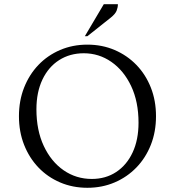

<svg xmlns="http://www.w3.org/2000/svg" viewBox="-20 -882 831 912"><path d="M395 10Q325 10 265.5 -15.5Q206 -41 162.5 -86.5Q119 -132 94.5 -194Q70 -256 70 -330Q70 -404 94.5 -466Q119 -528 162.5 -573.5Q206 -619 265.5 -644.5Q325 -670 395 -670Q465 -670 524.5 -644.5Q584 -619 628 -573.5Q672 -528 696.5 -466Q721 -404 721 -330Q721 -256 696.5 -194Q672 -132 628 -86.5Q584 -41 524.5 -15.5Q465 10 395 10ZM416 -32Q482 -32 532 -65Q582 -98 610 -158Q638 -218 638 -299Q638 -399 603 -473Q568 -547 509 -588Q450 -629 378 -629Q312 -629 261 -596.5Q210 -564 181.5 -504Q153 -444 153 -363Q153 -263 188 -188.5Q223 -114 282.5 -73Q342 -32 416 -32ZM383 -710 473 -862H540Q540 -847 534 -831.5Q528 -816 507 -799L395 -710Z"/></svg>

Font: Spectral SC Light
Style: Regular
Weight: 300
Designer: Jean-Baptiste Levee
Foundry: Production Type
Version: Version 2.001